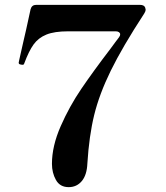

<svg xmlns="http://www.w3.org/2000/svg" viewBox="-20 -758 685 791"><path d="M194 -83Q194 -156 230 -238Q266 -320 315 -392Q364 -464 435 -557Q446 -572 454.5 -583.5Q463 -595 470 -604Q475 -610 475 -617Q475 -622 470 -625.5Q465 -629 457 -629H261Q204 -629 171 -615.5Q138 -602 118.5 -575Q99 -548 80 -497Q79 -493 77 -492Q75 -491 72 -491L66 -492Q60 -493 58.5 -495Q57 -497 57 -500L59 -510L75 -581Q85 -622 106 -720Q111 -738 129 -738H556Q574 -738 578 -727L580 -719Q580 -711 574 -702Q484 -564 436.5 -467Q389 -370 368 -284Q347 -198 340 -85Q338 -37 317 -12Q296 13 263 13Q227 13 210.5 -16.5Q194 -46 194 -83Z"/></svg>

Font: Shippori Mincho B1
Style: Bold
Weight: 700
Designer: FONTDASU
Foundry: FONTDASU / Google Inc. / but / Adobe
Version: Version 3.110; ttfautohint (v1.8.3)